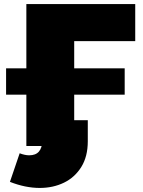

<svg xmlns="http://www.w3.org/2000/svg" viewBox="-20 -720 706 947"><path d="M110 0V-700H647V-517H346V0ZM176 207Q141 207 104 199.5Q67 192 29 177L77 36Q103 46 124 46Q156 46 172 27.5Q188 9 188 -25V-42L253 0H110V-127H413V-23Q413 52 381 103.5Q349 155 295.5 181Q242 207 176 207ZM10 -253V-383H595V-253Z"/></svg>

Font: MOST Montserrat Black
Style: Regular
Weight: 900
Designer: Julieta Ulanovsky
Foundry: Julieta Ulanovsky
Version: Version 8.000;March 11, 2024;FontCreator 15.0.0.2926 64-bit